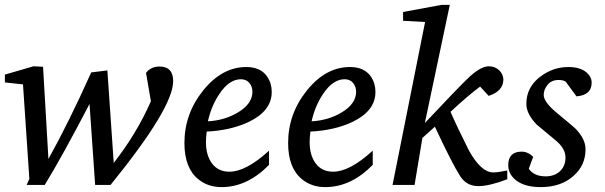

<svg xmlns="http://www.w3.org/2000/svg" viewBox="-20 -756 2475 785"><path d="M688 -424Q688 -315 432 0H369L346 -331Q234 -116 163 0H89L100 -25L74 -411L0 -419V-451L117 -485L156 -483L178 -106Q261 -255 353 -460L419 -468L445 -90Q539 -210 597 -342L577 -458Q597 -484 632 -484Q688 -484 688 -424Z M1091 -380Q1091 -303 998 -258Q925 -223 825 -218Q822 -191 822 -175Q822 -121 847 -87.5Q872 -54 918 -54Q986 -54 1080 -140V-82Q991 9 886 9Q830 9 791 -23Q734 -69 734 -171Q734 -291 811 -386.5Q888 -482 987 -482Q1046 -482 1073 -442Q1091 -415 1091 -380ZM1012 -381Q1012 -402 999.5 -417Q987 -432 965 -432Q917 -432 877 -372Q844 -323 830 -260Q900 -264 954 -297Q1012 -332 1012 -381Z M1515 -380Q1515 -303 1422 -258Q1349 -223 1249 -218Q1246 -191 1246 -175Q1246 -121 1271 -87.5Q1296 -54 1342 -54Q1410 -54 1504 -140V-82Q1415 9 1310 9Q1254 9 1215 -23Q1158 -69 1158 -171Q1158 -291 1235 -386.5Q1312 -482 1411 -482Q1470 -482 1497 -442Q1515 -415 1515 -380ZM1436 -381Q1436 -402 1423.5 -417Q1411 -432 1389 -432Q1341 -432 1301 -372Q1268 -323 1254 -260Q1324 -264 1378 -297Q1436 -332 1436 -381Z M2054 -23Q1980 5 1936 5Q1888 5 1862 -35Q1829 -86 1758 -238L1707 -192L1675 0H1585L1718 -666L1628 -671V-707L1785 -736H1819L1717 -253Q1846 -390 1888 -431Q1943 -485 1978 -485Q2004 -485 2021 -468.5Q2038 -452 2038 -430Q2037 -383 1978 -364L1943 -402Q1893 -365 1822 -299Q1845 -245 1897 -141Q1947 -51 1997 -51Q2014 -51 2054 -59Z M2399 -418Q2399 -367 2337 -362L2293 -422Q2283 -429 2264 -429Q2235 -429 2219 -409.5Q2203 -390 2203 -368Q2203 -339 2256 -295Q2326 -237 2332 -231Q2374 -188 2374 -146Q2374 -80 2325 -37Q2274 9 2191 9Q2128 9 2093 -16.5Q2058 -42 2058 -81Q2058 -136 2113 -136Q2138 -136 2160 -115L2142 -66Q2163 -35 2211 -35Q2247 -35 2269.5 -56Q2292 -77 2292 -112Q2292 -149 2252 -182Q2178 -244 2175 -246Q2132 -290 2132 -331Q2132 -401 2191 -444Q2242 -482 2304 -482Q2353 -482 2379 -459Q2399 -441 2399 -418Z"/></svg>

Font: Apparatus SIL
Style: Italic
Weight: 400
Italic angle: -11°
Version: Version 1.0